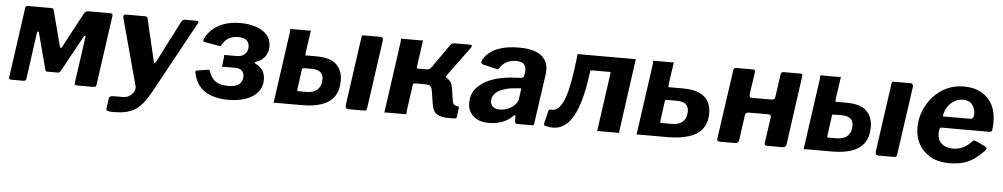

<svg xmlns="http://www.w3.org/2000/svg" viewBox="-39 -867 7099 1359"><g transform="rotate(5 3510.5 -188.0)"><path d="M41 0Q26 0 28 -17L98 -515Q100 -530 117 -530H282Q298 -530 300 -517L367 -262Q369 -255 373.5 -254.5Q378 -254 382 -262L515 -511Q519 -519 526.5 -524.5Q534 -530 543 -530H705Q720 -530 718 -513L648 -15Q647 0 629 0H507Q492 0 494 -17L541 -349Q542 -356 537 -355.5Q532 -355 528 -348L387 -91Q380 -79 368 -79H293Q281 -79 278 -92L210 -349Q209 -357 203.5 -356Q198 -355 196 -348L150 -15Q149 0 130 0Z M783 165Q755 165 743 161Q731 157 733 145L744 68Q745 61 753.5 57Q762 53 779 53H845Q864 53 880 45Q896 37 907.5 24Q919 11 923.5 -3Q928 -17 925 -29L797 -502Q790 -530 812 -530H949Q965 -530 967 -517L1037 -219Q1039 -207 1045 -207.5Q1051 -208 1057 -221L1205 -510Q1211 -521 1217 -525.5Q1223 -530 1231 -530H1317Q1336 -530 1324 -511L1047 -4Q1018 48 991 81Q964 114 934 132Q904 150 867.5 157.5Q831 165 783 165Z M1586 8Q1523 8 1471.5 -8.5Q1420 -25 1385.5 -62.5Q1351 -100 1338 -162Q1333 -178 1351 -180L1426 -192Q1437 -193 1440 -180Q1456 -133 1487.5 -111.5Q1519 -90 1579 -90Q1630 -90 1654.5 -110.5Q1679 -131 1679 -166Q1679 -191 1663.5 -206.5Q1648 -222 1615 -222H1548Q1537 -223 1530 -221Q1523 -219 1522 -222L1529 -281Q1531 -292 1530 -299Q1529 -306 1532 -306H1619Q1643 -306 1660.5 -315Q1678 -324 1687.5 -340Q1697 -356 1697 -379Q1697 -407 1677.5 -424Q1658 -441 1619 -441Q1583 -441 1554.5 -426.5Q1526 -412 1506 -377Q1502 -362 1492 -366L1384 -385Q1374 -387 1374 -394.5Q1374 -402 1378 -410Q1407 -470 1470.5 -505.5Q1534 -541 1627 -541Q1682 -541 1731.5 -526Q1781 -511 1812 -478.5Q1843 -446 1844 -397Q1845 -354 1823 -323Q1801 -292 1760 -278Q1752 -276 1750.5 -271.5Q1749 -267 1757 -263Q1790 -248 1807.5 -221Q1825 -194 1825 -157Q1826 -106 1796.5 -69Q1767 -32 1712.5 -12Q1658 8 1586 8Z M1908 0 1979 -505Q1980 -516 1979.5 -523Q1979 -530 1982 -530H2101Q2112 -529 2118.5 -531Q2125 -533 2126 -530L2104 -378Q2103 -368 2103.5 -360.5Q2104 -353 2101 -353H2181Q2282 -353 2325 -310Q2368 -267 2368 -197Q2368 -126 2337 -82.5Q2306 -39 2248.5 -19.5Q2191 0 2110 0H1933Q1922 -1 1915.5 1Q1909 3 1908 0ZM2066 -96H2133Q2185 -96 2211.5 -122Q2238 -148 2238 -193Q2238 -230 2216.5 -246Q2195 -262 2153 -262H2113Q2103 -262 2096 -260Q2089 -258 2088 -262L2069 -121Q2067 -110 2068 -103Q2069 -96 2066 -96ZM2640 -508 2571 -20Q2569 -6 2564 -3Q2559 0 2545 0H2439Q2427 0 2422 -7Q2417 -14 2418 -25L2487 -515Q2489 -525 2491.5 -527.5Q2494 -530 2502 -530H2624Q2631 -530 2636 -523Q2641 -516 2640 -508Z M2695 0 2766 -505Q2767 -516 2766.5 -523Q2766 -530 2769 -530H2898Q2909 -529 2915.5 -531Q2922 -533 2923 -530L2898 -354Q2897 -343 2897.5 -336Q2898 -329 2895 -329H2995L3052 -295Q3103 -292 3127 -271.5Q3151 -251 3156 -215L3171 -120Q3174 -102 3184 -95.5Q3194 -89 3206 -89Q3219 -89 3217 -76L3209 -13Q3208 -6 3203.5 -3Q3199 0 3187 0H3144Q3096 0 3067.5 -18Q3039 -36 3031 -88L3018 -169Q3013 -206 3002.5 -214.5Q2992 -223 2969 -223H2905Q2895 -223 2888 -221Q2881 -219 2880 -223L2852 -25Q2851 -15 2851.5 -7.5Q2852 0 2849 0H2720Q2709 -1 2702.5 1Q2696 3 2695 0ZM2961 -267 2960 -329Q2981 -329 2988 -335Q2995 -341 3005 -354L3112 -507Q3119 -518 3127.5 -524Q3136 -530 3147 -530H3257Q3269 -530 3270.5 -524Q3272 -518 3265 -508L3114 -303Q3102 -286 3114 -279Z M3601 -49Q3569 -18 3526.5 -4Q3484 10 3437 10Q3366 10 3326.5 -26.5Q3287 -63 3287 -120Q3287 -177 3316.5 -215.5Q3346 -254 3392.5 -278Q3439 -302 3494.5 -313Q3550 -324 3601 -325L3637 -328Q3656 -328 3659 -347L3662 -368Q3663 -372 3663 -376.5Q3663 -381 3663 -384Q3663 -414 3645 -429Q3627 -444 3594 -444Q3562 -444 3531 -431Q3500 -418 3477 -382Q3474 -377 3469.5 -375.5Q3465 -374 3455 -376L3358 -399Q3352 -401 3348.5 -408Q3345 -415 3353 -432Q3386 -488 3450 -514Q3514 -540 3602 -540Q3677 -540 3723 -522Q3769 -504 3790 -472Q3811 -440 3811 -397Q3811 -390 3810.5 -383Q3810 -376 3809 -368L3759 -18Q3758 -5 3755 -2.5Q3752 0 3741 0H3638Q3628 0 3625 -7Q3622 -14 3621 -26L3622 -52Q3620 -70 3601 -49ZM3644 -241Q3645 -249 3643.5 -251.5Q3642 -254 3634 -253L3598 -250Q3577 -249 3550 -243Q3523 -237 3498 -225.5Q3473 -214 3456.5 -194Q3440 -174 3440 -144Q3440 -121 3457 -106Q3474 -91 3505 -91Q3533 -91 3555.5 -99Q3578 -107 3594 -119Q3611 -132 3622 -146.5Q3633 -161 3635 -176Z M3841 -3Q3827 -5 3828 -19L3850 -109Q3852 -124 3866 -122Q3892 -119 3913 -134Q3934 -149 3951 -183.5Q3968 -218 3981.5 -273Q3995 -328 4006 -405L4019 -505Q4021 -516 4020 -523Q4019 -530 4023 -530H4410Q4422 -529 4428 -531Q4434 -533 4435 -530L4365 -25Q4363 -15 4364 -7.5Q4365 0 4361 0H4232Q4222 -1 4215 1Q4208 3 4207 0L4263 -399Q4265 -411 4264 -417.5Q4263 -424 4266 -424H4147Q4137 -425 4130 -423Q4123 -421 4122 -424L4114 -369Q4100 -269 4077 -193.5Q4054 -118 4021 -70.5Q3988 -23 3943 -5.5Q3898 12 3841 -3Z M4487 0 4558 -505Q4559 -516 4558.5 -523Q4558 -530 4561 -530H4680Q4691 -529 4697.5 -531Q4704 -533 4705 -530L4683 -378Q4682 -368 4682.5 -360.5Q4683 -353 4680 -353H4784Q4859 -353 4903 -332.5Q4947 -312 4966.5 -277Q4986 -242 4986 -196Q4986 -125 4952.5 -82Q4919 -39 4857.5 -20Q4796 -1 4713 0H4512Q4501 -1 4494.5 1Q4488 3 4487 0ZM4645 -96H4729Q4780 -96 4807 -121Q4834 -146 4834 -193Q4834 -230 4812.5 -246Q4791 -262 4749 -262H4692Q4682 -262 4675 -260Q4668 -258 4667 -262L4648 -121Q4646 -110 4647 -103Q4648 -96 4645 -96Z M5079 0Q5066 0 5062 -5Q5058 -10 5059 -21L5129 -511Q5131 -530 5147 -530H5270Q5285 -530 5283 -513L5260 -354Q5259 -343 5262 -336Q5265 -329 5275 -329H5415Q5426 -329 5433.5 -333Q5441 -337 5442 -348L5465 -511Q5468 -530 5484 -530H5606Q5622 -530 5619 -513L5551 -24Q5549 -11 5542 -5.5Q5535 0 5521 0H5415Q5403 0 5399 -5Q5395 -10 5396 -21L5422 -198Q5423 -209 5420 -216Q5417 -223 5407 -223H5267Q5257 -223 5249 -219Q5241 -215 5239 -204L5214 -24Q5212 -11 5205 -5.5Q5198 0 5184 0Z M5674 0 5745 -505Q5746 -516 5745.5 -523Q5745 -530 5748 -530H5867Q5878 -529 5884.5 -531Q5891 -533 5892 -530L5870 -378Q5869 -368 5869.5 -360.5Q5870 -353 5867 -353H5947Q6048 -353 6091 -310Q6134 -267 6134 -197Q6134 -126 6103 -82.5Q6072 -39 6014.5 -19.5Q5957 0 5876 0H5699Q5688 -1 5681.5 1Q5675 3 5674 0ZM5832 -96H5899Q5951 -96 5977.5 -122Q6004 -148 6004 -193Q6004 -230 5982.5 -246Q5961 -262 5919 -262H5879Q5869 -262 5862 -260Q5855 -258 5854 -262L5835 -121Q5833 -110 5834 -103Q5835 -96 5832 -96ZM6406 -508 6337 -20Q6335 -6 6330 -3Q6325 0 6311 0H6205Q6193 0 6188 -7Q6183 -14 6184 -25L6253 -515Q6255 -525 6257.5 -527.5Q6260 -530 6268 -530H6390Q6397 -530 6402 -523Q6407 -516 6406 -508Z M6704 10Q6632 10 6578 -19.5Q6524 -49 6493.5 -101Q6463 -153 6463 -222Q6463 -284 6485.5 -340.5Q6508 -397 6548.5 -442.5Q6589 -488 6644.5 -514Q6700 -540 6767 -540Q6836 -540 6887.5 -512.5Q6939 -485 6967.5 -433Q6996 -381 6996 -307Q6996 -294 6995 -280Q6994 -266 6992 -251Q6991 -243 6986 -239.5Q6981 -236 6969 -236H6632Q6622 -236 6619 -223Q6616 -210 6616 -193Q6616 -145 6647 -120Q6678 -95 6726 -95Q6764 -95 6797 -110.5Q6830 -126 6862 -161Q6867 -166 6872.5 -165.5Q6878 -165 6885 -162L6951 -131Q6971 -122 6958 -105Q6918 -61 6879.5 -35.5Q6841 -10 6798.5 0Q6756 10 6704 10ZM6831 -316Q6841 -316 6848 -324.5Q6855 -333 6855 -355Q6855 -391 6833.5 -418.5Q6812 -446 6768 -446Q6735 -446 6706 -429Q6677 -412 6658 -382.5Q6639 -353 6635 -316Z"/></g></svg>

Font: Libre Franklin
Style: Bold Italic
Weight: 700
Italic angle: -8°
Designer: Pablo Impallari, Rodrigo Fuenzalida, Nhung Nguyen
Foundry: Impallari Type
Version: Version 3.000